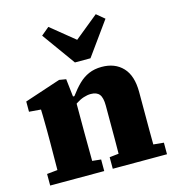

<svg xmlns="http://www.w3.org/2000/svg" viewBox="-114 -880 895 978"><g transform="rotate(-15 333.0 -391.5)"><path d="M30 0V-61L129 -71H221L315 -61V0ZM85 0Q86 -30 86 -67Q86 -104 86.5 -143Q87 -182 87 -215V-273Q87 -296 86.5 -314.5Q86 -333 86 -350Q86 -367 85 -386L23 -391V-445L213 -508L249 -502L261 -396L268 -394V-215Q268 -182 268.5 -143Q269 -104 269 -67Q269 -30 270 0ZM360 0V-61L451 -71H543L646 -61V0ZM408 0Q408 -30 408.5 -67Q409 -104 409 -142.5Q409 -181 409 -215V-320Q409 -362 395 -379.5Q381 -397 350 -397Q332 -397 312 -390.5Q292 -384 271.5 -370.5Q251 -357 232 -338L231 -408H267Q292 -442 316.5 -466Q341 -490 371 -503Q401 -516 439 -516Q509 -516 550 -472.5Q591 -429 591 -343V-215Q591 -181 591 -142.5Q591 -104 591.5 -67Q592 -30 592 0ZM230 -783 401 -644H309L480 -783L522 -748L396 -573H314L188 -748Z"/></g></svg>

Font: Source Serif 4 ExtraBold
Style: Regular
Weight: 800
Designer: Frank Grießhammer
Foundry: Adobe Systems Incorporated
Version: Version 4.004;hotconv 1.0.116;makeotfexe 2.5.65601